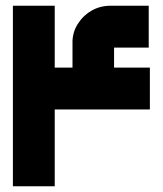

<svg xmlns="http://www.w3.org/2000/svg" viewBox="-20 -650 568 670"><path d="M25 0V-630H171V0ZM81 -268V-414H503V-268ZM233 -326V-499Q232 -535 250.5 -565Q269 -595 299 -612.5Q329 -630 366 -630H499V-484H372Q370 -488 372.5 -490.5Q375 -493 378 -492V-326Z"/></svg>

Font: Mada
Style: Bold
Weight: 700
Designer: Khaled Hosny
Version: Version 1.5